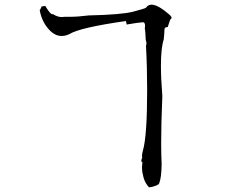

<svg xmlns="http://www.w3.org/2000/svg" viewBox="-20 -764 970 822"><path d="M618 38Q632 37 647 31Q662 25 662 19Q671 -2 672 -62Q670 -100 670 -152Q670 -235 675 -353Q669 -428 669 -482Q669 -559 681 -595Q684 -624 684 -636Q684 -648 696 -648H698Q708 -682 713 -685Q715 -686 715 -687Q715 -691 708 -699Q657 -744 629 -744Q614 -744 605 -731Q600 -727 550 -714Q500 -701 360 -698Q314 -692 276 -692H257Q251 -691 244 -691Q226 -691 206 -704L204 -703Q195 -703 175 -737Q172 -739 171 -738.5Q170 -738 154 -735L158 -737V-736Q158 -733 150 -720Q160 -666 196 -631Q218 -610 244 -610Q260 -610 277 -618Q322 -646 519 -674Q522 -664 522 -660V-659Q576 -668 585 -668L591 -669Q601 -669 601 -654L600 -640Q602 -638 604 -593Q607 -584 607 -577Q607 -572 605 -569Q610 -476 610 -379Q610 -182 592 -120Q588 -106 588 -96L589 -89Q585 -81 585 -76Q585 -71 590 -69Q588 -57 588 -46Q588 -28 594.5 -4Q601 20 618 38Z"/></svg>

Font: Xiaobo Songti 小帛宋体
Style: Regular
Weight: 400
Version: Version 1.501;March 17, 2024;FontCreator 14.0.0.2814 64-bit